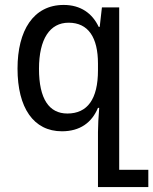

<svg xmlns="http://www.w3.org/2000/svg" viewBox="-20 -522 621 778"><path d="M377 236H581V166H463V-492H393L384 -413H380C354 -468 307 -502 238 -502C115 -502 51 -398 51 -244C51 -85 116 10 231 10C304 10 352 -25 377 -85H382C379 -49 377 -11 377 13ZM253 -62C179 -62 138 -121 138 -243C138 -364 182 -430 258 -430C338 -430 377 -370 377 -264V-237C377 -120 334 -62 253 -62Z"/></svg>

Font: Noto Sans Armenian SemiCondensed
Style: Regular
Weight: 400
Width: 4
Designer: Monotype Design Team
Foundry: Monotype Imaging Inc.
Version: Version 2.008